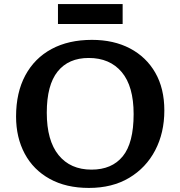

<svg xmlns="http://www.w3.org/2000/svg" viewBox="-20 -910 886 944"><path d="M417 14Q305 14 224.5 -30.5Q144 -75 101.5 -154.5Q59 -234 59 -337Q59 -455 104.5 -539.5Q150 -624 233.5 -669Q317 -714 432 -714Q539 -714 619 -672Q699 -630 743.5 -552.5Q788 -475 788 -367Q788 -257 743 -171Q698 -85 615 -35.5Q532 14 417 14ZM430 -76Q530 -76 583.5 -141.5Q637 -207 637 -349Q637 -486 578.5 -555.5Q520 -625 416 -625Q317 -625 263.5 -558.5Q210 -492 210 -356Q210 -219 268 -147.5Q326 -76 430 -76ZM265 -792V-890H583V-792Z"/></svg>

Font: Literata 7pt SemiBold
Style: Regular
Weight: 600
Designer: Latin by Veronika Burian and Jose Scaglione. Greek by Irene Vlachou. Cyrillic by Vera Evstafieva.
Foundry: TypeTogether
Version: Version 3.002